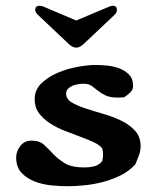

<svg xmlns="http://www.w3.org/2000/svg" viewBox="-20 -638 528 665"><path d="M310 -413Q327 -413 349.5 -411Q372 -409 392.5 -401.5Q413 -394 427 -379.5Q441 -365 441 -341Q441 -327 431 -317.5Q421 -308 410 -301L389 -300Q361 -300 345.5 -307.5Q330 -315 319 -324Q308 -333 297.5 -340.5Q287 -348 270 -348Q262 -348 251.5 -346.5Q241 -345 231.5 -341Q222 -337 215.5 -330.5Q209 -324 209 -314Q209 -295 228 -283.5Q247 -272 276 -262.5Q305 -253 338 -243.5Q371 -234 400 -220Q429 -206 448 -185Q467 -164 467 -132Q467 -115 461 -99.5Q455 -84 449 -69Q428 -46 399.5 -31.5Q371 -17 339.5 -8.5Q308 0 275.5 3.5Q243 7 213 7Q189 7 158 4Q127 1 100 -9.5Q73 -20 54.5 -39.5Q36 -59 36 -93Q36 -114 50.5 -132.5Q65 -151 88 -151Q117 -151 132.5 -136.5Q148 -122 164.5 -104.5Q181 -87 204.5 -72.5Q228 -58 273 -58Q290 -58 306.5 -62Q323 -66 334 -80Q337 -92 337 -104Q337 -113 334 -124Q325 -136 304.5 -145.5Q284 -155 258 -164.5Q232 -174 204 -185Q176 -196 153 -211Q130 -226 115 -246Q100 -266 100 -294Q100 -327 123.5 -349.5Q147 -372 180 -386Q213 -400 249 -406.5Q285 -413 310 -413ZM126 -617 244 -567 363 -617Q371 -618 371 -618Q385 -618 385 -603Q385 -594 375 -585L268 -484Q255 -473 245 -473Q232 -473 220 -484L113 -585Q102 -595 102 -603Q102 -618 117 -618Q117 -618 126 -617Z"/></svg>

Font: CAT Altenglisch
Style: Regular
Weight: 400
Designer: Peter Wiegel
Foundry: Peter Wiegel, CAT Fonts
Version: Version 1.000